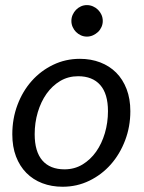

<svg xmlns="http://www.w3.org/2000/svg" viewBox="-20 -711 553 738"><path d="M27.3 0ZM228 -60.1Q266.1 -60.1 296.9 -78.6Q327.6 -97.2 349.4 -127.9Q371.1 -158.7 383.1 -199.2Q395 -239.7 395 -283.7Q395 -350.6 365.2 -384.3Q335.4 -418 280.3 -418Q242.2 -418 211.4 -399.7Q180.7 -381.3 158.9 -350.6Q137.2 -319.8 125.2 -279.5Q113.3 -239.3 113.3 -195.3Q113.3 -128.4 142.8 -94.2Q172.4 -60.1 228 -60.1ZM220.7 6.8Q178.2 6.8 142.6 -6.8Q106.9 -20.5 81.3 -46.4Q55.7 -72.3 41.5 -109.6Q27.3 -147 27.3 -194.8Q27.3 -254.9 47.1 -307.6Q66.9 -360.4 101.8 -399.7Q136.7 -439 184.3 -461.9Q231.9 -484.9 287.1 -484.9Q329.6 -484.9 365.2 -471.2Q400.9 -457.5 426.5 -431.9Q452.1 -406.2 466.6 -368.7Q481 -331.1 481 -283.7Q481 -224.1 460.9 -171.4Q440.9 -118.7 406 -79.1Q371.1 -39.6 323.5 -16.4Q275.9 6.8 220.7 6.8ZM375 -630.4Q375 -618.2 370.1 -607.2Q365.2 -596.2 356.7 -588.1Q348.1 -580.1 337.2 -575.2Q326.2 -570.3 314 -570.3Q301.8 -570.3 291 -575.2Q280.3 -580.1 272.2 -588.1Q264.2 -596.2 259.3 -607.2Q254.4 -618.2 254.4 -630.4Q254.4 -643.1 259.3 -654.1Q264.2 -665 272.2 -673.3Q280.3 -681.6 291 -686.5Q301.8 -691.4 314 -691.4Q326.2 -691.4 337.4 -686.5Q348.6 -681.6 356.9 -673.3Q365.2 -665 370.1 -654.1Q375 -643.1 375 -630.4Z"/></svg>

Font: Carlito
Style: Italic
Weight: 400
Italic angle: -7°
Designer: Lukasz Dziedzic
Foundry: tyPoland Lukasz Dziedzic
Version: Version 1.104